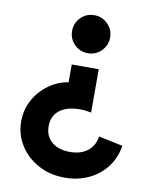

<svg xmlns="http://www.w3.org/2000/svg" viewBox="-93 -650 794 995"><g transform="rotate(10 304.0 -153.0)"><path d="M322.5 -381Q364 -381 393.2 -410.2Q422.5 -439.5 422.5 -481Q422.5 -522.5 393.2 -551.8Q364 -581 322.5 -581Q280.5 -581 251.5 -551.8Q222.5 -522.5 222.5 -481Q222.5 -439.5 251.5 -410.2Q280.5 -381 322.5 -381ZM317 275Q384 275 440 249.2Q496 223.5 533.8 175.5Q571.5 127.5 582.5 60.5L455.5 34Q447.5 84.5 411.8 111.8Q376 139 320 139Q259 139 223.8 108.8Q188.5 78.5 188.5 26.5Q188.5 -28.5 227.2 -58Q266 -87.5 332.5 -87.5Q350.5 -87.5 366.2 -85.5Q382 -83.5 393 -81V-309H251V-215.5Q193.5 -206 146.5 -171.5Q99.5 -137 71.8 -85.8Q44 -34.5 44 26.5Q44 94 79 150.5Q114 207 175.8 241Q237.5 275 317 275Z"/></g></svg>

Font: Spartan
Style: Bold
Weight: 700
Designer: Matt Bailey, Mirko Velimirovic
Foundry: Matt Bailey
Version: Version 1.003; ttfautohint (v1.8.3)